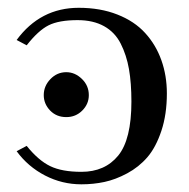

<svg xmlns="http://www.w3.org/2000/svg" viewBox="-20 -463 486 495"><path d="M150.9 -161.1Q125.5 -161.1 109.1 -178.2Q92.8 -195.3 92.8 -217.8Q92.8 -241.2 109.9 -259Q127 -276.9 150.9 -276.9Q173.3 -276.9 191.2 -259.5Q209 -242.2 209 -217.8Q209 -194.8 192.1 -178Q175.3 -161.1 150.9 -161.1ZM189.9 -20Q250.5 -20 284.7 -61.8Q318.8 -103.5 318.8 -201.2Q318.8 -249 312.5 -284.9Q306.2 -320.8 291.3 -350.3Q276.4 -379.9 248.3 -395.5Q220.2 -411.1 180.2 -411.1Q131.8 -411.1 105.2 -397.7Q78.6 -384.3 48.8 -346.2L22.9 -359.9Q84 -442.9 183.1 -442.9Q238.8 -442.9 282.7 -425.5Q326.7 -408.2 354.2 -377.9Q381.8 -347.7 396 -307.9Q410.2 -268.1 410.2 -222.2Q410.2 -168 396 -125.5Q381.8 -83 359.9 -57.6Q337.9 -32.2 307.9 -16.1Q277.8 0 249.3 6.1Q220.7 12.2 189.9 12.2Q140.1 12.2 96.2 -10.5Q52.2 -33.2 22.9 -73.2L48.8 -86.9Q79.1 -49.3 109.4 -34.7Q139.6 -20 189.9 -20Z"/></svg>

Font: Linux Biolinum G
Style: Regular
Weight: 400
Designer: Philipp H. Poll
Foundry: Philipp H. Poll
Version: Version 1.1.0 ; ttfautohint (v1.6)